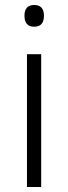

<svg xmlns="http://www.w3.org/2000/svg" viewBox="-20 -749 273 769"><path d="M117 -729Q156 -729 156 -686Q156 -642 117 -642Q78 -642 78 -686Q78 -729 117 -729ZM145 -532V0H88V-532Z"/></svg>

Font: Noto Sans Myanmar Light
Style: Regular
Weight: 300
Designer: Monotype Design Team
Foundry: Monotype Imaging Inc.
Version: Version 2.107; ttfautohint (v1.8.4.7-5d5b)